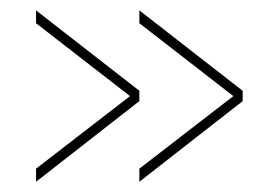

<svg xmlns="http://www.w3.org/2000/svg" viewBox="-20 -526 540 372"><path d="M250 -481V-505.9L450.2 -350.1V-330.1L250 -173.8V-199.2L432.1 -339.8ZM49.8 -481V-505.9L250 -350.1V-330.1L49.8 -173.8V-199.2L231.9 -339.8Z"/></svg>

Font: Cooper Hewitt
Style: Thin
Weight: 701
Designer: Village Type and Design LLC
Foundry: Cooper Hewitt Smithsonian Design Museum
Version: 1.000